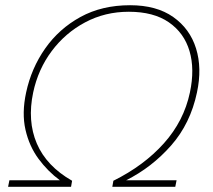

<svg xmlns="http://www.w3.org/2000/svg" viewBox="-20 -715 814 735"><path d="M11 0 16 -25H209Q163 -59 127.5 -107Q92 -155 77.5 -218.5Q63 -282 80 -361Q100 -454 153 -529.5Q206 -605 288 -650Q370 -695 478 -695Q579 -695 643 -650Q707 -605 730.5 -529.5Q754 -454 734 -361Q709 -242 635 -158Q561 -74 463 -25H656L651 0H410L414 -23Q531 -81 607.5 -166.5Q684 -252 707 -361Q726 -450 705.5 -519.5Q685 -589 626.5 -629.5Q568 -670 473 -670Q382 -670 306 -629.5Q230 -589 178 -519.5Q126 -450 107 -361Q84 -252 121 -165.5Q158 -79 256 -23L252 0Z"/></svg>

Font: Kanit Thin
Style: Italic
Weight: 250
Italic angle: -12°
Designer: Katatrad Team
Foundry: CadsonDemak
Version: Version 2.000; ttfautohint (v1.8.3)